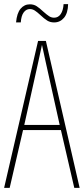

<svg xmlns="http://www.w3.org/2000/svg" viewBox="-20 -913 407 933"><path d="M276 -281H92L27 0H0L165 -714H203L367 0H341ZM202 -612 184 -695Q173 -641 166 -612L98 -306H270ZM243 -804Q224 -804 209.5 -813Q195 -822 176 -840Q161 -854 149.5 -861.5Q138 -869 125 -869Q107 -869 95 -852.5Q83 -836 81 -804H58Q62 -849 80 -870.5Q98 -892 125 -892Q144 -892 158 -883Q172 -874 190 -857Q208 -841 219 -834Q230 -827 243 -827Q263 -827 275 -844.5Q287 -862 289 -893H311Q310 -849 291 -826.5Q272 -804 243 -804Z"/></svg>

Font: Noto Sans Display Thin Cond
Style: Regular
Weight: 250
Width: 3
Designer: Monotype Design team
Foundry: Monotype Imaging Inc.
Version: Version 1.000